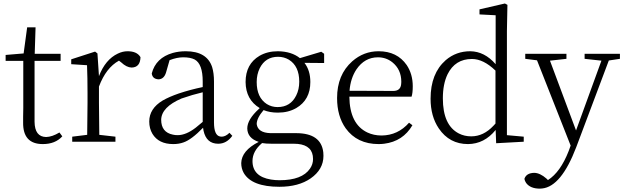

<svg xmlns="http://www.w3.org/2000/svg" viewBox="-20 -823 3620 1115"><path d="M325.2 -53.7 341.8 -31.2Q300.8 13.7 228.5 13.7Q112.3 13.7 114.3 -112.3Q114.3 -113.3 114.3 -114.3Q114.3 -125 114.3 -145.5Q115.2 -175.8 115.2 -196.3V-469.7H12.7V-503.9L117.2 -512.7L137.7 -664.1H186.5L181.6 -510.7H332V-469.7H180.7V-116.2Q181.6 -28.3 248 -27.3Q283.2 -28.3 325.2 -53.7Z M545.9 -512.7 554.7 -380.9Q591.8 -477.5 664.1 -511.7Q692.4 -525.4 720.7 -525.4Q773.4 -525.4 793.9 -494.1Q794.9 -492.2 795.9 -490.2Q793.9 -431.6 744.1 -430.7Q714.8 -431.6 683.6 -460.9L670.9 -470.7Q595.7 -429.7 554.7 -320.3V-226.6Q554.7 -151.4 556.6 -40L650.4 -29.3V0H399.4V-29.3L486.3 -40Q488.3 -149.4 488.3 -226.6V-281.2Q488.3 -373 485.4 -444.3L393.6 -450.2V-478.5L532.2 -523.4Z M1157.2 -115.2V-287.1Q1098.6 -273.4 1034.2 -251Q918 -201.2 916 -127.9Q916 -54.7 984.4 -41Q997.1 -38.1 1011.7 -38.1Q1060.5 -38.1 1117.2 -82Q1134.8 -95.7 1157.2 -115.2ZM1312.5 -51.8 1329.1 -34.2Q1295.9 11.7 1247.1 11.7Q1178.7 11.7 1162.1 -63.5Q1160.2 -72.3 1159.2 -81.1Q1091.8 -11.7 1045.9 3.9Q1018.6 13.7 986.3 13.7Q901.4 13.7 865.2 -45.9Q846.7 -77.1 846.7 -117.2Q846.7 -192.4 924.8 -239.3Q961.9 -260.7 1018.6 -280.3Q1085.9 -302.7 1157.2 -317.4V-349.6Q1157.2 -452.1 1110.4 -477.5Q1085.9 -490.2 1043.9 -490.2Q1007.8 -490.2 964.8 -473.6L944.3 -402.3Q932.6 -363.3 900.4 -362.3Q865.2 -364.3 861.3 -396.5Q884.8 -487.3 983.4 -515.6Q1018.6 -525.4 1058.6 -525.4Q1181.6 -525.4 1211.9 -433.6Q1222.7 -398.4 1222.7 -349.6V-112.3Q1222.7 -37.1 1257.8 -30.3Q1262.7 -29.3 1268.6 -29.3Q1291 -30.3 1312.5 -51.8Z M1591.8 -201.2Q1667 -201.2 1700.2 -268.6Q1717.8 -303.7 1717.8 -348.6Q1717.8 -439.5 1657.2 -476.6Q1628.9 -493.2 1594.7 -493.2Q1521.5 -493.2 1488.3 -426.8Q1470.7 -390.6 1470.7 -346.7Q1470.7 -256.8 1529.3 -218.8Q1557.6 -201.2 1591.8 -201.2ZM1686.5 11.7H1558.6Q1523.4 11.7 1502 7.8Q1446.3 54.7 1446.3 112.3Q1446.3 202.1 1553.7 219.7Q1577.1 223.6 1603.5 223.6Q1734.4 223.6 1780.3 156.2Q1797.9 130.9 1797.9 100.6Q1797.9 21.5 1709 12.7Q1697.3 11.7 1686.5 11.7ZM1862.3 -510.7V-457L1748 -458Q1782.2 -414.1 1782.2 -346.7Q1782.2 -243.2 1700.2 -195.3Q1654.3 -168.9 1593.8 -168.9Q1546.9 -168.9 1510.7 -183.6Q1470.7 -136.7 1470.7 -102.5Q1477.5 -51.8 1550.8 -49.8H1699.2Q1844.7 -49.8 1857.4 61.5Q1858.4 71.3 1858.4 82Q1858.4 161.1 1784.2 212.9Q1713.9 261.7 1602.5 261.7Q1442.4 261.7 1395.5 181.6Q1380.9 155.3 1380.9 124Q1382.8 51.8 1482.4 1Q1417 -20.5 1416 -77.1Q1416 -128.9 1483.4 -190.4Q1486.3 -193.4 1488.3 -195.3Q1407.2 -244.1 1406.2 -346.7Q1406.2 -451.2 1487.3 -499Q1533.2 -525.4 1593.8 -525.4Q1672.9 -524.4 1721.7 -485.4L1845.7 -522.5Z M2009.8 -295.9 2263.7 -294.9Q2305.7 -294.9 2309.6 -334Q2310.5 -340.8 2310.5 -347.7Q2310.5 -419.9 2257.8 -461.9Q2221.7 -490.2 2174.8 -490.2Q2097.7 -490.2 2049.8 -419.9Q2015.6 -368.2 2009.8 -295.9ZM2370.1 -261.7H2008.8Q2010.7 -102.5 2113.3 -53.7Q2150.4 -36.1 2196.3 -36.1Q2291 -37.1 2355.5 -110.4L2375 -95.7Q2320.3 -2 2210.9 11.7Q2194.3 13.7 2178.7 13.7Q2053.7 13.7 1987.3 -78.1Q1937.5 -148.4 1937.5 -253.9Q1937.5 -388.7 2025.4 -466.8Q2091.8 -525.4 2178.7 -525.4Q2286.1 -525.4 2341.8 -445.3Q2377 -392.6 2377 -322.3Q2377 -282.2 2370.1 -261.7Z M2857.4 -105.5V-413.1Q2787.1 -480.5 2720.7 -480.5Q2623 -480.5 2579.1 -391.6Q2551.8 -335 2551.8 -252Q2551.8 -95.7 2644.5 -47.9Q2676.8 -31.2 2716.8 -31.2Q2788.1 -31.2 2845.7 -92.8Q2851.6 -99.6 2857.4 -105.5ZM2923.8 -38.1 3021.5 -29.3V0L2861.3 8.8L2858.4 -68.4Q2793 12.7 2698.2 13.7Q2589.8 13.7 2528.3 -77.1Q2480.5 -147.5 2480.5 -250Q2480.5 -396.5 2568.4 -473.6Q2628.9 -525.4 2710.9 -525.4Q2793.9 -524.4 2858.4 -450.2V-734.4L2764.6 -739.3V-768.6L2912.1 -802.7L2926.8 -794.9L2923.8 -642.6Z M3580.1 -510.7V-481.4L3515.6 -471.7L3326.2 32.2Q3239.3 259.8 3128.9 271.5Q3121.1 272.5 3115.2 272.5Q3059.6 272.5 3035.2 239.3Q3027.3 227.5 3025.4 215.8Q3036.1 181.6 3083 180.7Q3116.2 181.6 3153.3 213.9L3162.1 222.7Q3234.4 176.8 3282.2 54.7L3293.9 22.5L3098.6 -472.7L3030.3 -481.4V-510.7H3269.5V-481.4L3173.8 -470.7L3325.2 -65.4L3472.7 -470.7L3375 -481.4V-510.7Z"/></svg>

Font: GenYoMin JP Light
Style: Regular
Weight: 300
Version: Version 1.001;PS 1;hotconv 16.6.51;makeotf.lib2.5.65220 DEVE